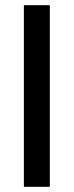

<svg xmlns="http://www.w3.org/2000/svg" viewBox="-20 -720 284 740"><path d="M72 0V-700H172V0Z"/></svg>

Font: DM Sans 20pt Medium
Style: Regular
Weight: 500
Version: Version 4.004;gftools[0.9.30]